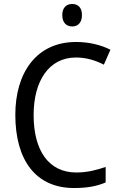

<svg xmlns="http://www.w3.org/2000/svg" viewBox="-20 -935 604 965"><path d="M343 -915C314 -915 293 -897 293 -859C293 -821 314 -802 343 -802C371 -802 392 -821 392 -859C392 -897 372 -915 343 -915ZM362 -646C416 -646 463 -630 502 -610L535 -685C486 -710 426 -724 362 -724C163 -724 57 -569 57 -358C57 -131 159 10 352 10C419 10 466 1 511 -18V-96C465 -80 417 -68 364 -68C224 -68 149 -179 149 -357C149 -527 225 -646 362 -646Z"/></svg>

Font: Noto Sans Lao SemiCondensed
Style: Regular
Weight: 400
Width: 4
Designer: Monotype Design Team
Foundry: Monotype Imaging Inc.
Version: Version 2.003